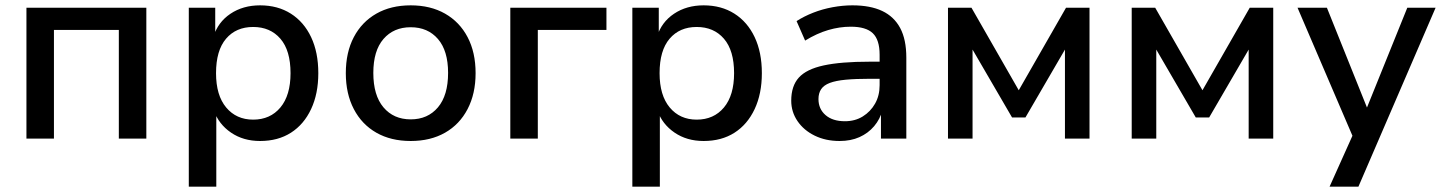

<svg xmlns="http://www.w3.org/2000/svg" viewBox="-20 -519 5406 719"><path d="M79 0V-490H528V0H425V-407H182V0Z M687 180V-490H786V-381H779Q796 -436 843 -467.5Q890 -499 954 -499Q1020 -499 1069 -468Q1118 -437 1145 -380Q1172 -323 1172 -245Q1172 -168 1145 -110.5Q1118 -53 1069.5 -22Q1021 9 954 9Q891 9 845 -22.5Q799 -54 781 -105H790V180ZM928 -71Q992 -71 1030 -116.5Q1068 -162 1068 -245Q1068 -330 1030 -374Q992 -418 928 -418Q864 -418 826.5 -374Q789 -330 789 -245Q789 -162 827 -116.5Q865 -71 928 -71Z M1518 9Q1444 9 1389.5 -22Q1335 -53 1305 -110.5Q1275 -168 1275 -245Q1275 -323 1305 -380Q1335 -437 1389.5 -468Q1444 -499 1518 -499Q1592 -499 1646.5 -468Q1701 -437 1731 -380Q1761 -323 1761 -245Q1761 -168 1731 -110.5Q1701 -53 1646.5 -22Q1592 9 1518 9ZM1518 -72Q1582 -72 1620 -117Q1658 -162 1658 -246Q1658 -329 1620 -373Q1582 -417 1518 -417Q1454 -417 1416 -373Q1378 -329 1378 -246Q1378 -162 1416 -117Q1454 -72 1518 -72Z M1891 0V-490H2251V-407H1994V0Z M2348 180V-490H2447V-381H2440Q2457 -436 2504 -467.5Q2551 -499 2615 -499Q2681 -499 2730 -468Q2779 -437 2806 -380Q2833 -323 2833 -245Q2833 -168 2806 -110.5Q2779 -53 2730.5 -22Q2682 9 2615 9Q2552 9 2506 -22.5Q2460 -54 2442 -105H2451V180ZM2589 -71Q2653 -71 2691 -116.5Q2729 -162 2729 -245Q2729 -330 2691 -374Q2653 -418 2589 -418Q2525 -418 2487.5 -374Q2450 -330 2450 -245Q2450 -162 2488 -116.5Q2526 -71 2589 -71Z M3124 9Q3072 9 3031 -11Q2990 -31 2966.5 -65.5Q2943 -100 2943 -142Q2943 -197 2971.5 -228.5Q3000 -260 3064.5 -274Q3129 -288 3236 -288H3289V-224H3238Q3184 -224 3147 -220.5Q3110 -217 3087.5 -208.5Q3065 -200 3055 -185Q3045 -170 3045 -148Q3045 -111 3071.5 -88Q3098 -65 3144 -65Q3182 -65 3211 -83Q3240 -101 3257 -131Q3274 -161 3274 -200V-314Q3274 -370 3248.5 -394.5Q3223 -419 3166 -419Q3124 -419 3081.5 -406.5Q3039 -394 2995 -367L2963 -440Q2991 -458 3025.5 -471.5Q3060 -485 3098 -492Q3136 -499 3172 -499Q3239 -499 3283.5 -478Q3328 -457 3351 -414Q3374 -371 3374 -303V0H3279V-108H3285Q3276 -73 3253.5 -46.5Q3231 -20 3198.5 -5.5Q3166 9 3124 9Z M3530 0V-490H3618L3795 -181L3972 -490H4060V0H3968V-366H3987L3820 -79H3770L3603 -366H3622V0Z M4218 0V-490H4306L4483 -181L4660 -490H4748V0H4656V-366H4675L4508 -79H4458L4291 -366H4310V0Z M4959 180 5056 -36V16L4839 -490H4949L5110 -89H5088L5250 -490H5356L5067 180Z"/></svg>

Font: Nunito Sans 11pt SemiBold
Style: Regular
Weight: 600
Version: Version 3.101;gftools[0.9.27]